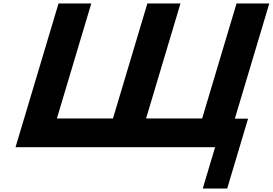

<svg xmlns="http://www.w3.org/2000/svg" viewBox="-20 -845 1566 1102"><path d="M628.4 -165H306.5L503.9 -825H315.9L69.1 0H1214.6L1143.7 237.2H1283.9L1403.9 -164H1327.9L1525.6 -825H1337.6L1140.2 -165H818.4L1015.8 -825H825.8Z"/></svg>

Font: Hussar
Style: BdSuprExtOblThree
Weight: 700
Foundry: Cannot Into Space Fonts
Version: Version 2.00